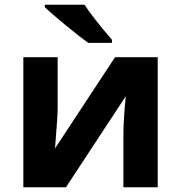

<svg xmlns="http://www.w3.org/2000/svg" viewBox="-20 -786 760 806"><path d="M222 -546H78V0H257L508 -382C501 -311 498 -257 498 -218V0H642V-546H463L211 -163C218 -252 222 -307 222 -330ZM351 -606H450V-619C394 -684 356 -733 335 -766H168V-756C203 -722 311 -633 351 -606Z"/></svg>

Font: Passageway
Style: Regular
Weight: 700
Foundry: Ascender Corporation
Version: Version 1.11